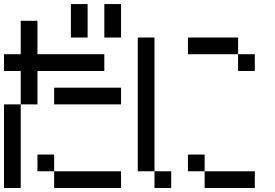

<svg xmlns="http://www.w3.org/2000/svg" viewBox="-20 -937 1373 957"><path d="M0 0V-416.7H83.3V0ZM0 -583.3V-666.7H83.3V-833.3H166.7V-666.7H500V-583.3H166.7V-416.7H83.3V-583.3ZM166.7 -83.3V-166.7H250V-83.3ZM333.3 -750V-916.7H416.7V-750ZM500 -750V-916.7H583.3V-750ZM250 -83.3H583.3V0H250ZM250 -416.7V-500H583.3V-416.7Z M666.7 -83.3V-750H750V-83.3ZM750 -83.3H833.3V0H750ZM916.7 -83.3V-166.7H1000V-83.3ZM916.7 -666.7V-750H1166.7V-666.7ZM1000 -83.3H1250V0H1000ZM1166.7 -583.3V-666.7H1250V-583.3Z"/></svg>

Font: Galmuri11 Condensed
Style: Regular
Weight: 400
Width: 3
Designer: Lee Minseo (quiple)
Version: Version 2.399;hotconv 1.1.1;makeotfexe 2.6.0 DEVELOPMENT